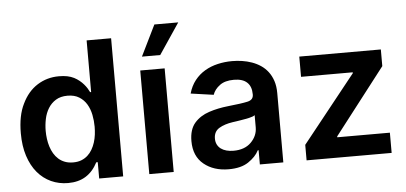

<svg xmlns="http://www.w3.org/2000/svg" viewBox="-52 -887 2131 1007"><g transform="rotate(-5 1013.5 -384.0)"><path d="M43.7 -272Q43.7 -365.1 73.9 -425.4Q104 -488.3 154.8 -520.4Q205.6 -552.6 268.8 -552.6Q293.3 -552.6 312.7 -548.7Q332 -544.7 348 -536.6Q362.9 -528.8 375.2 -518.8Q387.4 -508.9 396.8 -498Q406.2 -487.2 413.2 -476.2Q420.1 -465.2 424.7 -455.3H430V-727.3H558.9V0H432.5V-85.9H424.7Q400.2 -38.4 361.7 -14.4Q323.2 9.6 268.5 9.6Q220.5 9.6 179.3 -9.2Q138.1 -28.1 108 -63.9Q77.8 -99.8 60.7 -152.3Q43.7 -204.9 43.7 -272ZM304.3 -95.9Q328.8 -95.9 347.7 -103.3Q366.5 -110.8 380.7 -123.6Q394.9 -136.4 404.8 -153.6Q414.8 -170.8 421 -190.5Q427.2 -210.2 429.9 -231.4Q432.5 -252.5 432.5 -272.7Q432.5 -304.3 426.3 -335.4Q420.1 -366.5 405.4 -391.3Q390.6 -416.2 365.9 -431.6Q341.3 -447.1 304.3 -447.1Q267.8 -447.1 242.9 -431.6Q218 -416.2 202.8 -391.3Q187.5 -366.5 181.1 -335.4Q174.7 -304.3 174.7 -272.7Q174.7 -252.1 177.6 -231Q180.4 -209.9 186.6 -190.2Q192.8 -170.5 202.9 -153.2Q213.1 -136 227.5 -123.2Q241.8 -110.4 260.8 -103.2Q279.8 -95.9 304.3 -95.9Z M696.4 0V-545.5H824.9V0ZM711.6 -617.2 791.2 -779.5H916.9L807.9 -617.2Z M961.3 -248.6Q990.8 -282.3 1038.4 -297.9Q1062.1 -305.8 1087 -310.9Q1111.9 -316.1 1138.5 -318.9Q1175.1 -322.8 1200.6 -326.3Q1226.2 -329.9 1242.2 -333.5Q1273.4 -340.2 1273.4 -367.9V-370Q1273.4 -410.9 1250.4 -432.5Q1227.3 -454.2 1181.1 -454.2Q1133.5 -454.2 1106.5 -433.6Q1078.8 -413 1069.2 -384.9L949.2 -402Q960.6 -442.1 983.3 -470.7Q1006 -499.3 1036.8 -517.4Q1067.5 -535.5 1104.2 -544Q1141 -552.6 1180.4 -552.6Q1206.3 -552.6 1232.8 -548.7Q1259.2 -544.7 1283.9 -536Q1308.6 -527.3 1330.1 -513Q1351.6 -498.6 1367.5 -477.8Q1383.5 -457 1392.8 -429Q1402 -400.9 1402 -365.1V0H1278.4V-74.9H1274.1Q1265.3 -57.5 1251.2 -42.8Q1237.2 -28.1 1217.7 -14.9Q1179 11 1114 11Q1035.2 11 983.7 -30.9Q931.5 -73.2 931.5 -153.1Q931.5 -214.5 961.3 -248.6ZM1055.4 -155.2Q1055.4 -137.8 1062.1 -124.3Q1068.9 -110.8 1081.1 -101.7Q1093.4 -92.7 1110.3 -88.1Q1127.1 -83.5 1147.4 -83.5Q1206.3 -83.5 1239.7 -116.8Q1273.8 -150.9 1273.8 -195.7V-259.9Q1266 -253.2 1244 -248.2Q1233 -245.7 1221.1 -243.6Q1209.2 -241.5 1197.4 -239.5Q1185.7 -237.6 1175.1 -236Q1164.4 -234.4 1155.9 -233.3Q1134.2 -230.1 1116.7 -224.4Q1099.1 -218.8 1084.2 -209.9Q1055.4 -192.5 1055.4 -155.2Z M1524.5 0V-81.7L1805.8 -434.3V-438.9H1533.7V-545.5H1963.1V-457.7L1695.3 -111.2V-106.5H1972.3V0Z"/></g></svg>

Font: Inter P Semi Bold
Style: Regular
Weight: 600
Designer: Rasmus Andersson
Foundry: rsms
Version: Version 3.018;git-588b23468